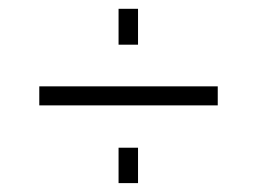

<svg xmlns="http://www.w3.org/2000/svg" viewBox="-20 -495 580 434"><path d="M248 -394V-475.1H292V-394ZM68.8 -256.8V-299.8H472.2V-256.8ZM248 -81.1V-161.1H292V-81.1Z"/></svg>

Font: Rawline Light
Style: Regular
Weight: 300
Designer: Matt McInerney, Pablo Impallari, Rodrigo Fuenzalida
Foundry: Matt McInerney, Pablo Impallari, Rodrigo Fuenzalida
Version: Version 4.020;PS 004.020;hotconv 1.0.88;makeotf.lib2.5.64775